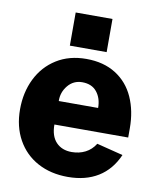

<svg xmlns="http://www.w3.org/2000/svg" viewBox="-84 -808 728 884"><g transform="rotate(10 280.0 -366.0)"><path d="M291 -106Q326 -106 354.5 -120.5Q383 -135 401 -164L524 -133Q493 -62 434.5 -26Q376 10 293 10Q213 10 152 -23Q91 -56 57 -117Q23 -178 23 -259Q23 -338 54.5 -402Q86 -466 145 -503Q204 -540 284 -540Q365 -540 422 -504Q479 -468 507.5 -404.5Q536 -341 536 -260V-217H191Q191 -163 218 -134.5Q245 -106 291 -106ZM376 -327Q376 -372 352.5 -401.5Q329 -431 284 -431Q243 -431 217 -399.5Q191 -368 192 -327ZM370 -587H198V-742H370Z"/></g></svg>

Font: Morrison
Style: Bold
Weight: 700
Designer: Pablo Impallari, Rodrigo Fuenzalida (Modified by Dan O. Williams)
Version: Version 0.03;June 6, 2019;FontCreator 11.5.0.2425 64-bit; tt